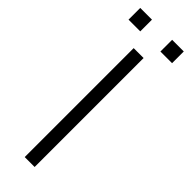

<svg xmlns="http://www.w3.org/2000/svg" viewBox="-274 -825 836 836"><g transform="rotate(45 143.5 -407.5)"><path d="M112.8 0V-670.9H173.8V0ZM9.3 -742.7V-814.9H81.5V-742.7ZM205.6 -742.7V-814.9H277.3V-742.7Z"/></g></svg>

Font: Syncopate
Style: Regular
Weight: 400
Width: 7
Version: Version 001.001